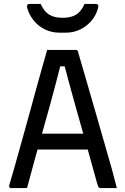

<svg xmlns="http://www.w3.org/2000/svg" viewBox="-20 -961 640 981"><path d="M141 -278H362Q374 -278 385.5 -278Q397 -278 408 -278L436 -288L445 -243L455 -197H151Q148 -197 145.5 -198.5Q143 -200 141.5 -202.5Q140 -205 140 -208ZM118 0Q98 0 78 0Q58 0 37 0Q33 0 30.5 -2Q28 -4 27 -7Q26 -10 27 -14Q38 -50 51 -96Q64 -142 78.5 -194Q93 -246 108.5 -301.5Q124 -357 139 -412Q154 -467 168.5 -520Q183 -573 196.5 -620Q210 -667 221 -706Q261 -706 298.5 -706Q336 -706 367 -706Q371 -706 373.5 -704.5Q376 -703 377.5 -701Q379 -699 379 -695Q399 -626 420 -554Q441 -482 462.5 -407.5Q484 -333 506 -256Q528 -179 551 -99Q557 -74 564 -49.5Q571 -25 577 0Q556 0 535.5 0Q515 0 497 0Q491 0 487.5 -1.5Q484 -3 481.5 -8.5Q479 -14 476 -25Q458 -90 439 -158.5Q420 -227 401 -293.5Q382 -360 364.5 -423Q347 -486 332 -541Q317 -596 306 -639L329 -622H269L292 -639Q281 -595 267.5 -543.5Q254 -492 237.5 -431.5Q221 -371 201.5 -302.5Q182 -234 161 -158.5Q140 -83 118 0ZM412 -941Q426 -941 440 -941Q454 -941 468 -941Q478 -941 481 -936Q484 -931 481 -920Q472 -885 448.5 -856.5Q425 -828 391 -811Q357 -794 315 -794H285Q243 -794 209 -811Q175 -828 152 -856.5Q129 -885 119 -920Q117 -931 119.5 -936Q122 -941 132 -941Q146 -941 160 -941Q174 -941 188 -941Q205 -902 231.5 -886Q258 -870 300 -870Q342 -870 368.5 -886Q395 -902 412 -941Z"/></svg>

Font: Rec Mono Linear
Style: Regular
Weight: 400
Monospace: yes
Version: Version 1.085; ttfautohint (v1.8.4.7-5d5b)